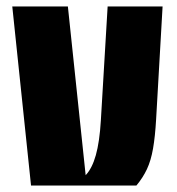

<svg xmlns="http://www.w3.org/2000/svg" viewBox="-20 -574 547 594"><path d="M76 0 18 -554H190L245 -32Q265 -53 276.5 -94Q288 -135 292 -201L313 -554H483L463 -205Q460 -152 453.5 -114.5Q447 -77 434.5 -50.5Q422 -24 402 0Z"/></svg>

Font: Tac One
Style: Regular
Weight: 400
Designer: Oluseyi Olusanya, David Udoh, Eyiyemi Adegbite, Mirko Velimirović
Version: Version 1.003; ttfautohint (v1.8.4.7-5d5b)